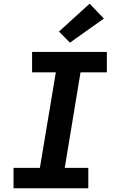

<svg xmlns="http://www.w3.org/2000/svg" viewBox="-20 -1015 640 1035"><path d="M53 0V-110H195L281 -625H153V-735H556V-625H414L329 -110H456V0ZM357 -785 298 -845 463 -995 540 -915Z"/></svg>

Font: Iosevka Curly XBdExObl
Style: Regular
Weight: 800
Width: 7
Italic angle: -9°
Monospace: yes
Designer: Belleve Invis
Foundry: Belleve Invis
Version: Version 11.1.0; ttfautohint (v1.8.3)